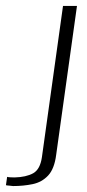

<svg xmlns="http://www.w3.org/2000/svg" viewBox="-131 -515 292 646"><path d="M-87 111Q-92 110 -100.5 109.5Q-109 109 -111 108L-107 80Q-105 81 -97 81.5Q-89 82 -82 82Q-43 81 -19.5 68Q4 55 10 14L81 -495H128L58 6Q52 53 31 75.5Q10 98 -21 104.5Q-52 111 -87 111Z"/></svg>

Font: Alumni Sans Thin Light
Style: Italic
Weight: 300
Italic angle: -8°
Version: Version 1.016